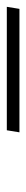

<svg xmlns="http://www.w3.org/2000/svg" viewBox="200 -85 77 563"><g transform="rotate(90 238.5 196.5)"><path d="M-23 215 -17 178H345L339 215Z"/></g></svg>

Font: Iosevka SS04 XLt Obl
Style: Regular
Weight: 200
Italic angle: -9°
Monospace: yes
Designer: Belleve Invis
Foundry: Belleve Invis
Version: Version 19.0.0; ttfautohint (v1.8.4)